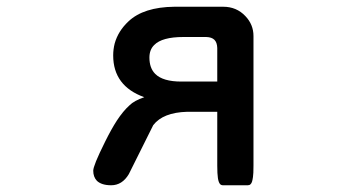

<svg xmlns="http://www.w3.org/2000/svg" viewBox="-20 -513 1040 564"><path d="M518.6 -404.3Q456.1 -404.3 433.1 -380.9Q418.9 -367.2 418.9 -343.8Q418.9 -313 436 -295.9Q458.5 -273.4 512.7 -273.4H618.2V-372.1Q617.7 -388.2 609.9 -396Q602.1 -403.8 585.9 -404.3ZM312.5 -350.1Q312.5 -368.2 316.9 -385.3Q327.1 -421.9 357.4 -450.2Q401.9 -492.2 492.2 -493.2H635.7Q674.8 -493.2 700.7 -465.8Q724.6 -440.9 724.6 -407.2V-26.4Q724.6 -2.4 723.1 7.1Q721.7 16.6 720.2 21Q718.8 25.4 715.8 28.3Q712.9 31.2 708 31.2H634.8Q629.9 31.2 626.5 27.8Q622.1 22.9 620.1 10.3Q618.2 -2.4 618.2 -26.4V-184.6H529.3Q459 -182.6 430.2 -145.5L358.4 -1.5Q338.9 31.2 306.6 31.2Q278.3 31.2 264.6 18.1Q253.9 6.8 253.9 -11.7Q253.9 -19 262.2 -39.6Q270.5 -60.1 288.8 -96.9Q307.1 -133.8 323.2 -158.7Q341.8 -187 360.4 -203.6Q374 -217.3 403.8 -227.5Q312.5 -260.3 312.5 -350.1Z"/></svg>

Font: YuPearl-SemiBold
Style: SemiBold
Weight: 600
Designer: Max Yao
Foundry: Max-Everyday
Version: Version 1.011; ttfautohint (v1.8.3)